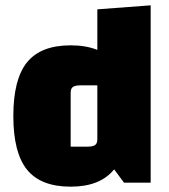

<svg xmlns="http://www.w3.org/2000/svg" viewBox="-20 -685 635 720"><path d="M545 -665V0H445L408 -50Q356 15 245 15Q133 15 81.5 -48.5Q30 -112 30 -250Q30 -388 81.5 -451.5Q133 -515 245 -515Q302 -515 345 -498V-650ZM345 -163V-365H284Q262 -365 253.5 -359Q245 -353 245 -337V-135H306Q328 -135 336.5 -141Q345 -147 345 -163Z"/></svg>

Font: Changa ExtraBold
Style: Regular
Weight: 800
Designer: Eduardo Rodriguez Tunni
Foundry: Eduardo Rodriguez Tunni
Version: Version 2.002; ttfautohint (v1.5) -l 8 -r 50 -G 220 -x 14 -H